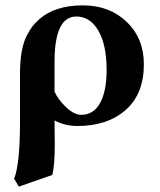

<svg xmlns="http://www.w3.org/2000/svg" viewBox="-20 -464 601 722"><path d="M380.9 -200.2Q380.9 -295.4 349.9 -348.6Q318.8 -401.9 267.1 -401.9Q185.1 -401.9 185.1 -231.9V-119.1Q199.2 -88.4 229.2 -60.3Q259.3 -32.2 285.2 -32.2Q332 -32.2 356.4 -76.7Q380.9 -121.1 380.9 -200.2ZM176.8 193.8 50.8 237.8 33.2 208Q55.2 152.8 55.2 -6.8V-186Q55.2 -232.9 61.5 -269Q67.9 -305.2 80.1 -328.9Q92.3 -352.5 102.3 -365.2Q112.3 -377.9 127 -391.1Q186 -443.8 292 -443.8Q391.6 -443.8 456.3 -381.8Q521 -319.8 521 -222.2Q521 -110.4 452.4 -50.3Q383.8 9.8 271 9.8Q224.1 9.8 185.1 -11.2Q185.1 2.4 185.5 32.5Q186 62.5 186 77.1Q186 157.2 176.8 193.8Z"/></svg>

Font: Common Serif
Style: Bold
Weight: 700
Designer: Philipp H. Poll, Khaled Hosny
Foundry: Stefan Peev, Context Ltd.
Version: Version 1.026